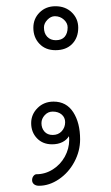

<svg xmlns="http://www.w3.org/2000/svg" viewBox="-20 -465 357 616"><path d="M87 -376Q87 -405 107 -425Q127 -445 158 -445Q190 -445 210.5 -425Q231 -405 231 -376Q231 -344 211.5 -324Q192 -304 158 -304Q126 -304 106.5 -324.5Q87 -345 87 -376ZM121 -377Q121 -358 131.5 -347Q142 -336 159 -336Q178 -336 187.5 -347Q197 -358 197 -377Q197 -391 185 -402Q173 -413 156 -413Q143 -413 132 -401.5Q121 -390 121 -377ZM237 -18Q237 20 218.5 54.5Q200 89 169 110Q138 131 105 131Q95 131 89 126Q83 121 83 113Q83 105 87.5 99.5Q92 94 97 94Q125 94 149.5 78.5Q174 63 188 37.5Q202 12 202 -16Q202 -25 201 -28Q194 -16 180 -9Q166 -2 147 -2Q117 -2 98.5 -21.5Q80 -41 80 -70Q80 -98 100.5 -118.5Q121 -139 152 -139Q193 -139 215 -105Q237 -71 237 -18ZM189 -73Q189 -88 178 -97.5Q167 -107 149 -107Q134 -107 123.5 -95.5Q113 -84 113 -70Q113 -54 122.5 -43Q132 -32 149 -32Q167 -32 178 -44Q189 -56 189 -73Z"/></svg>

Font: Mali Light
Style: Regular
Weight: 300
Designer: Kitiyaporn Chalermlarp | Katatrad Aksorn Co.,Ltd.
Foundry: Cadson Demak Co.,Ltd.
Version: Version 1.000; ttfautohint (v1.6)